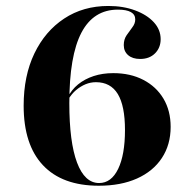

<svg xmlns="http://www.w3.org/2000/svg" viewBox="-20 -602 642 634"><path d="M306.5 11.3Q185.5 11.3 121.8 -56.5Q58.1 -124.2 58.1 -253.2Q58.1 -351.6 93.5 -425.4Q129 -499.2 191.9 -540.7Q254.8 -582.3 337.9 -582.3Q387.1 -582.3 426.2 -567.7Q465.3 -553.2 487.9 -528.6Q510.5 -504 510.5 -472.6Q510.5 -444.4 491.9 -425.8Q473.4 -407.3 442.7 -407.3Q417.7 -407.3 403.2 -419.8Q388.7 -432.3 388.7 -453.2Q388.7 -471.8 398 -485.5Q407.3 -499.2 416.9 -511.7Q426.6 -524.2 426.6 -537.9Q426.6 -554 412.1 -562.1Q397.6 -570.2 369.4 -570.2Q288.7 -570.2 248.8 -494Q208.9 -417.7 208.9 -261.3Q208.9 -133.1 234.3 -65.3Q259.7 2.4 307.3 2.4Q347.6 2.4 370.2 -44.4Q392.7 -91.1 392.7 -172.6Q392.7 -252.4 369 -291.5Q345.2 -330.6 296.8 -330.6Q279 -330.6 262.5 -323.8Q246 -316.9 231.5 -304.8Q216.9 -292.7 204.8 -272.6L203.2 -279.8Q216.1 -305.6 237.9 -323.4Q259.7 -341.1 289.1 -350.8Q318.5 -360.5 354 -360.5Q410.5 -360.5 453.2 -338.3Q496 -316.1 519.8 -276.2Q543.5 -236.3 543.5 -183.1Q543.5 -124.2 514.5 -80.2Q485.5 -36.3 432.3 -12.5Q379 11.3 306.5 11.3Z"/></svg>

Font: Playfair 144pt SemiExpanded Black
Style: Regular
Weight: 900
Width: 6
Designer: Claus Eggers Sørensen
Foundry: Claus Eggers Sørensen
Version: Version 2.203